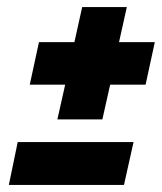

<svg xmlns="http://www.w3.org/2000/svg" viewBox="-20 -562 457 542"><path d="M142 -225 164 -323H64L90 -443H190L212 -542H338L316 -443H417L391 -323H291L269 -225ZM5 -40 30 -161H357L330 -40Z"/></svg>

Font: Saira UltraCondensed Black
Style: Italic
Weight: 900
Width: 1
Italic angle: -12°
Designer: Hector Gatti with collaboration of the Omnibus-Type team
Foundry: Omnibus-Type
Version: Version 1.101